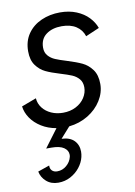

<svg xmlns="http://www.w3.org/2000/svg" viewBox="-84 -550 597 850"><g transform="rotate(-10 214.0 -124.5)"><path d="M239.7 -278.3Q280.8 -265.6 305.9 -253.7Q331.1 -241.7 349.1 -217.3Q367.2 -192.9 367.2 -152.3Q367.2 -113.8 345.2 -78.4Q323.2 -43 284.7 -19.5Q246.1 3.9 199.2 8.8L156.2 57.1Q193.4 58.6 212.4 78.1Q231.4 97.7 231.4 127.9Q231.4 139.6 228.5 151.9Q222.7 176.3 205.8 197.8Q189 219.2 163.8 232.7Q138.7 246.1 108.9 246.1Q76.7 246.1 55.4 227.3Q34.2 208.5 29.3 182.1L81.5 164.1Q80.6 178.2 89.1 187Q97.7 195.8 112.8 195.8Q136.2 195.8 154.5 180.2Q172.9 164.6 178.2 142.1Q179.2 138.7 179.2 132.3Q179.2 113.3 160.9 100.6Q142.6 87.9 105 87.9H81.5L142.1 6.8Q105 0.5 75.9 -17.6Q46.9 -35.6 29.5 -61Q12.2 -86.4 8.8 -114.3L75.2 -139.2Q77.1 -114.7 91.8 -95.7Q106.4 -76.7 130.4 -65.9Q154.3 -55.2 183.1 -55.2Q215.8 -55.2 241.2 -68.4Q266.6 -81.5 280.8 -103.5Q294.9 -125.5 294.9 -149.9Q294.9 -172.9 282.5 -187.5Q270 -202.1 251.5 -210Q232.9 -217.8 200.7 -227.5Q161.1 -239.3 136.7 -251Q112.3 -262.7 95 -286.4Q77.6 -310.1 77.6 -349.6Q77.6 -395.5 100.3 -428.2Q123 -460.9 161.6 -478Q200.2 -495.1 246.1 -495.1Q287.1 -495.1 319.6 -481.7Q352.1 -468.3 373.3 -446Q394.5 -423.8 403.8 -397.5L342.3 -371.1Q333 -400.4 307.6 -417Q282.2 -433.6 242.7 -433.6Q200.2 -433.6 172.9 -413.3Q145.5 -393.1 145.5 -354Q145.5 -332 158 -317.9Q170.4 -303.7 189 -295.9Q207.5 -288.1 239.7 -278.3Z"/></g></svg>

Font: Acari Sans
Style: Italic
Weight: 400
Italic angle: -13°
Designer: Alfredo Marco Pradil and Stefan Peev
Foundry: Hanken Design Co.
Version: Version 1.045;January 11, 2019;FontCreator 11.5.0.2425 64-bi